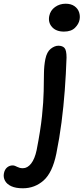

<svg xmlns="http://www.w3.org/2000/svg" viewBox="-147 -753 450 1033"><path d="M-24 260Q-62 260 -86 249Q-110 238 -120 219.5Q-130 201 -126 180Q-122 159 -109 148Q-96 137 -79 137Q-72 137 -66 139.5Q-60 142 -54 145Q-48 148 -41 150Q-34 152 -24 152Q1 152 20.5 127Q40 102 50 55Q71 -52 79 -129Q87 -206 88 -261.5Q89 -317 89.5 -358.5Q90 -400 97 -435Q105 -474 126 -490.5Q147 -507 167 -507Q189 -507 200 -495Q211 -483 211 -443Q208 -354 201.5 -267Q195 -180 184 -95Q173 -10 156 74Q135 176 87.5 218Q40 260 -24 260ZM197 -583Q155 -583 133 -607.5Q111 -632 118 -667Q124 -697 149 -715Q174 -733 206 -733Q235 -733 253.5 -720Q272 -707 278.5 -687Q285 -667 281 -647Q277 -624 256.5 -603.5Q236 -583 197 -583Z"/></svg>

Font: Shantell Sans Medium
Style: Italic
Weight: 500
Italic angle: -11°
Designer: Stephen Nixon, Anya Danilova, Shantell Martin
Foundry: Arrow Type
Version: Version 1.011;[c5ecc13dd]